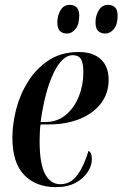

<svg xmlns="http://www.w3.org/2000/svg" viewBox="-20 -760 504 790"><path d="M210 10Q128 10 79.5 -40Q31 -90 31 -194Q31 -249 46.5 -310Q62 -371 95.5 -424.5Q129 -478 180.5 -512Q232 -546 304 -546Q363 -546 395 -516Q427 -486 427 -432Q427 -375 394.5 -333.5Q362 -292 306.5 -270Q251 -248 181 -248H147Q145 -240 144 -216.5Q143 -193 143 -180Q143 -86 165.5 -44Q188 -2 228 -2Q271 -2 299 -41Q327 -80 344 -139Q350 -137 354 -129.5Q358 -122 358 -104Q358 -79 341 -52.5Q324 -26 291 -8Q258 10 210 10ZM167 -258Q216 -258 251 -287.5Q286 -317 304.5 -363.5Q323 -410 323 -462Q323 -501 313 -517Q303 -533 279 -533Q236 -533 200.5 -459.5Q165 -386 147 -258ZM413 -622Q395 -622 384 -632.5Q373 -643 373 -668Q373 -696 386.5 -718Q400 -740 425 -740Q443 -740 453.5 -729.5Q464 -719 464 -695Q464 -659 448.5 -640.5Q433 -622 413 -622ZM256 -622Q237 -622 226.5 -632.5Q216 -643 216 -668Q216 -696 229 -718Q242 -740 267 -740Q285 -740 295.5 -729.5Q306 -719 306 -696Q306 -659 290.5 -640.5Q275 -622 256 -622Z"/></svg>

Font: Noto Serif Display ExtraCondensed SemiBold
Style: Italic
Weight: 600
Width: 2
Italic angle: -12°
Designer: Monotype Design Team
Foundry: Monotype Imaging Inc.
Version: Version 2.009